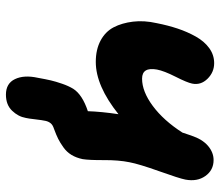

<svg xmlns="http://www.w3.org/2000/svg" viewBox="-66 -472 721 628"><g transform="rotate(90 294.0 -158.5)"><path d="M183.1 -111.8Q142.6 -111.8 113.3 -127.4Q84 -143.1 69.8 -170.2Q55.7 -197.3 51.3 -233.6Q46.9 -270 56.2 -311Q63.5 -348.1 74 -379.6Q84.5 -411.1 100.1 -439Q115.7 -466.8 137.9 -482.9Q160.2 -499 187 -499Q216.8 -499 238.3 -477.1Q259.8 -455.1 253.9 -426.8Q250.5 -410.2 231.4 -372.6Q212.4 -335 208 -312Q199.2 -263.2 237.8 -263.2Q279.8 -263.2 327.1 -298.3Q374.5 -333.5 414.1 -395Q421.9 -418.9 423.8 -423.8Q436 -460.4 457.5 -478.8Q479 -497.1 503.9 -497.1Q537.1 -497.1 556.2 -470.2Q575.2 -443.4 567.9 -404.8Q564 -384.8 540.5 -319.1Q517.1 -253.4 511.2 -222.2Q503.9 -186.5 504.2 -138.2Q504.4 -89.8 501 -68.8Q496.6 -47.9 487.1 -32.2Q477.5 -16.6 462.4 -5.9Q447.3 4.9 434.6 11.2Q421.9 17.6 401.9 24.9Q389.6 28.8 384 35.4Q378.4 42 376 51.8Q373.5 63 370.8 86.2Q368.2 109.4 366.2 117.2Q361.8 142.1 342.5 162.1Q323.2 182.1 290 182.1Q253.4 182.1 239.3 152.6Q225.1 123 234.9 78.1Q239.7 51.3 243.4 35.4Q247.1 19.5 254.4 -1.7Q261.7 -22.9 271 -38.1Q290 -67.9 344.2 -85.9Q345.7 -130.4 354 -186Q261.2 -111.8 183.1 -111.8Z"/></g></svg>

Font: Shantell Sans Bouncy
Style: Bold Italic
Weight: 700
Italic angle: -11.31°
Designer: Stephen Nixon, Anya Danilova, Shantell Martin
Foundry: Arrow Type
Version: Version 1.006;[9816181b4]